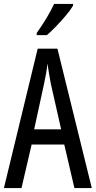

<svg xmlns="http://www.w3.org/2000/svg" viewBox="-20 -963 490 983"><path d="M361 0 309 -223H142L90 0H0L173 -714H274L450 0ZM240 -535Q235 -563 230.5 -589Q226 -615 223 -638Q218 -590 206 -536L155 -301H293ZM354 -934Q342 -913 318 -884.5Q294 -856 267.5 -828.5Q241 -801 220 -783H168V-794Q226 -876 257 -943H354Z"/></svg>

Font: Noto Sans Ethiopic ExtraCondensed
Style: Regular
Weight: 400
Width: 2
Designer: Monotype Design Team
Foundry: Monotype Imaging Inc.
Version: Version 2.102; ttfautohint (v1.8.4.7-5d5b)